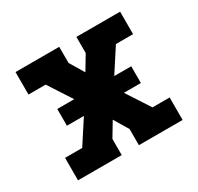

<svg xmlns="http://www.w3.org/2000/svg" viewBox="-120 -672 839 814"><g transform="rotate(-30 300.0 -265.0)"><path d="M44 0V-110H128L202 -224H119V-306H202L128 -420H44V-530H258V-451L300 -381L342 -451V-530H556V-420H472L398 -306H481V-224H398L472 -110H556V0H342V-79L300 -149L258 -79V0Z"/></g></svg>

Font: Iosevka Slab XBdEx
Style: Regular
Weight: 800
Width: 7
Monospace: yes
Designer: Belleve Invis
Foundry: Belleve Invis
Version: Version 11.1.0; ttfautohint (v1.8.3)